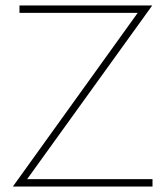

<svg xmlns="http://www.w3.org/2000/svg" viewBox="-20 -680 607 700"><path d="M27 0 482 -633H51V-660H535L79 -27H536V0Z"/></svg>

Font: Human Sans ExtraLight
Style: Regular
Weight: 200
Designer: Tim Radville
Foundry: Continuum
Version: Version 1.000;FEAKit 1.0